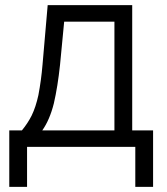

<svg xmlns="http://www.w3.org/2000/svg" viewBox="-20 -568 648 745"><path d="M103 -120Q119 -153 129 -199Q140 -257 145 -317L165 -548H493V-62H574V157H505V2H85V157H16V-62H65Q88 -90 103 -120ZM424 -484H229L213 -317Q204 -232 189 -167Q173 -103 144 -62H424Z"/></svg>

Font: Sinter Normal
Style: Regular
Weight: 350
Foundry: Adobe & rsms
Version: Version 1.000